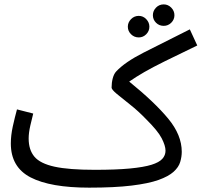

<svg xmlns="http://www.w3.org/2000/svg" viewBox="-20 -842 927 883"><path d="M732.9 -723.1Q711.9 -723.1 697.5 -737.5Q683.1 -752 683.1 -772Q683.1 -792 697.5 -806.9Q711.9 -821.8 732.9 -821.8Q752.9 -821.8 767.6 -806.9Q782.2 -792 782.2 -772Q782.2 -752 767.6 -737.5Q752.9 -723.1 732.9 -723.1ZM618.2 -669.9Q597.2 -669.9 582.5 -684.6Q567.9 -699.2 567.9 -719.2Q567.9 -738.8 582.5 -753.9Q597.2 -769 618.2 -769Q638.2 -769 652.6 -753.9Q667 -738.8 667 -719.2Q667 -699.2 652.6 -684.6Q638.2 -669.9 618.2 -669.9ZM390.1 21Q211.9 21 120.8 -26.1Q29.8 -73.2 29.8 -182.1Q29.8 -219.2 38.8 -260.5Q47.9 -301.8 58.1 -338.9L132.8 -319.8Q127 -297.9 119.4 -264.4Q111.8 -231 111.8 -205.1Q111.8 -152.8 138.4 -121.3Q165 -89.8 231 -75.4Q296.9 -61 416 -61Q514.2 -61 577.6 -67.1Q641.1 -73.2 676.5 -84.2Q711.9 -95.2 726.6 -111.6Q741.2 -127.9 741.2 -148.9Q741.2 -171.9 723.6 -206.1Q706.1 -240.2 651.9 -293.9Q615.2 -332 578.1 -361.1Q541 -390.1 517.1 -410.2Q493.2 -430.2 493.2 -439Q493.2 -461.9 498.5 -481.9Q503.9 -502 514.2 -513.2Q554.2 -556.2 639.6 -599.6Q725.1 -643.1 853 -707L887.2 -632.8Q795.9 -588.9 738.5 -560.5Q681.2 -532.2 643.6 -510.5Q606 -488.8 574.2 -466.8Q690.9 -372.1 753.4 -296.6Q815.9 -221.2 815.9 -144Q815.9 -121.1 808.8 -97.2Q801.8 -73.2 778.3 -52Q754.9 -30.8 709 -14.4Q663.1 2 585 11.5Q506.8 21 390.1 21Z"/></svg>

Font: Kurinto Seri
Style: Regular
Weight: 400
Designer: Kurinto was developed by Clint Goss from a range of fonts that are compatible with the SIL Open Font License Version 1.1
Foundry: Clinton F. Goss
Version: Version 2.196; July 25, 2020